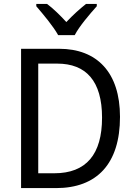

<svg xmlns="http://www.w3.org/2000/svg" viewBox="-20 -964 692 984"><path d="M278 -784H363C386 -829 441 -893 476 -932V-944H421C386 -916 355 -888 320 -851C288 -886 252 -921 221 -944H166V-932C202 -890 254 -828 278 -784ZM595 -365C595 -593 477 -714 283 -714H88V0H267C476 0 595 -124 595 -365ZM503 -361C503 -173 422 -76 258 -76H176V-638H273C421 -638 503 -549 503 -361Z"/></svg>

Font: Noto Sans Georgian SemiCondensed
Style: Regular
Weight: 400
Width: 4
Designer: Monotype Design Team, Akaki Razmadze
Foundry: Google LLC
Version: Version 2.005